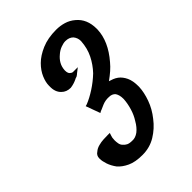

<svg xmlns="http://www.w3.org/2000/svg" viewBox="-151 -807 605 605"><g transform="rotate(-45 151.5 -505.0)"><path d="M274.4 -719.7Q302.7 -696.3 302.7 -653.3V-649.4Q300.8 -598.6 257.8 -548.8Q249 -538.1 237.8 -528.3Q226.6 -518.6 212.9 -508.8Q219.7 -506.8 227.1 -503.9Q234.4 -501 241.2 -496.1Q252.9 -487.3 260.3 -471.7Q267.6 -456.1 267.6 -432.6V-428.7Q266.6 -405.3 256.8 -377.9Q247.1 -350.6 227.5 -326.2Q209 -301.8 182.6 -285.6Q156.2 -269.5 124 -269.5H123Q91.8 -269.5 71.8 -278.8Q51.8 -288.1 40 -301.8Q29.3 -316.4 24.4 -331.1Q19.5 -345.7 19.5 -356.4V-358.4Q19.5 -371.1 30.3 -377.9Q38.1 -384.8 49.8 -387.7Q60.5 -390.6 71.3 -391.1Q82 -391.6 89.8 -391.6H99.6L96.7 -382.8Q95.7 -380.9 94.7 -375.5Q93.8 -370.1 93.8 -364.3Q93.8 -357.4 95.2 -349.6Q96.7 -341.8 101.6 -336.9Q106.4 -331.1 113.3 -327.6Q120.1 -324.2 132.8 -324.2Q145.5 -323.2 159.2 -333Q172.9 -343.8 182.6 -361.3Q193.4 -377.9 199.2 -397.9Q205.1 -418 206.1 -435.5V-438.5Q206.1 -454.1 199.2 -464.8Q191.4 -473.6 177.7 -473.6Q163.1 -474.6 148.9 -468.8Q134.8 -462.9 130.9 -460.9H129.9L123 -457L105.5 -504.9L112.3 -506.8Q131.8 -514.6 153.8 -528.8Q175.8 -543 195.3 -561.5Q213.9 -581.1 226.1 -605.5Q238.3 -629.9 240.2 -660.2V-661.1Q240.2 -674.8 231.4 -685.5Q221.7 -695.3 205.1 -695.3Q196.3 -695.3 184.6 -690.9Q172.9 -686.5 163.1 -677.7Q152.3 -668.9 146 -657.7Q139.6 -646.5 138.7 -631.8V-629.9Q138.7 -616.2 146.5 -612.3Q149.4 -609.4 153.3 -609.4H156.2H153.3H174.8L157.2 -595.7Q156.2 -593.8 153.3 -592.8Q151.4 -590.8 148.4 -590.3Q145.5 -589.8 142.6 -587.9Q136.7 -585 128.9 -582.5Q121.1 -580.1 113.3 -579.1Q94.7 -579.1 83 -590.8Q68.4 -604.5 69.3 -629.9V-632.8Q69.3 -647.5 77.1 -666Q85 -684.6 101.6 -701.2Q118.2 -717.8 145.5 -729.5Q172.9 -741.2 210 -741.2Q227.5 -741.2 244.1 -736.3Q260.7 -731.4 274.4 -719.7Z"/></g></svg>

Font: Satisfy
Style: Regular
Weight: 400
Designer: Font Diner, Inc
Foundry: Font Diner, Inc
Version: Version 1.001